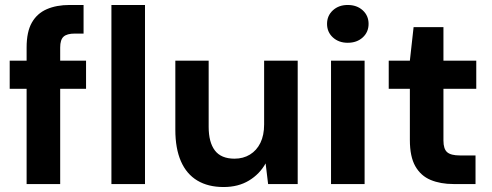

<svg xmlns="http://www.w3.org/2000/svg" viewBox="-20 -740 1980 772"><path d="M87 0V-549Q87 -612 108 -649Q129 -686 168 -703Q207 -720 260 -720H316V-605H281Q249 -605 235.5 -592.5Q222 -580 222 -549V0ZM19 -383V-496H326V-383ZM428 0V-720H563V0Z M879 12Q817 12 773.5 -14Q730 -40 707.5 -91.5Q685 -143 685 -218V-496H819V-230Q819 -168 844 -135Q869 -102 923 -102Q958 -102 985 -118.5Q1012 -135 1027 -165.5Q1042 -196 1042 -240V-496H1177V0H1058L1048 -83Q1024 -40 981 -14Q938 12 879 12Z M1311 0V-496H1446V0ZM1378 -568Q1342 -568 1318.5 -589.5Q1295 -611 1295 -644Q1295 -677 1318.5 -698.5Q1342 -720 1378 -720Q1415 -720 1438.5 -698.5Q1462 -677 1462 -644Q1462 -611 1438.5 -589.5Q1415 -568 1378 -568Z M1804 0Q1751 0 1711.5 -16.5Q1672 -33 1650 -71.5Q1628 -110 1628 -177V-383H1543V-496H1628L1643 -631H1763V-496H1895V-383H1763V-175Q1763 -141 1778 -128Q1793 -115 1829 -115H1892V0Z"/></svg>

Font: DM Sans 24pt
Style: Bold
Weight: 700
Designer: Colophon Foundry, Jonny Pinhorn
Foundry: Colophon Foundry
Version: Version 4.004;gftools[0.9.30]